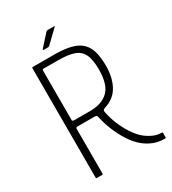

<svg xmlns="http://www.w3.org/2000/svg" viewBox="-193 -905 904 1008"><g transform="rotate(-30 259.0 -401.0)"><path d="M93 0Q88 0 88 -5V-668Q88 -673 93 -673H224Q298 -673 343 -656Q388 -639 408.5 -599Q429 -559 429 -488Q429 -416 401.5 -366Q374 -316 314 -298Q304 -294 302 -289Q300 -284 302 -278Q309 -240 325 -201.5Q341 -163 363 -129.5Q385 -96 410 -75Q431 -58 455 -47Q479 -36 504 -36Q507 -36 509.5 -35Q512 -34 512 -31V-6Q512 -3 512 -2Q512 -1 510.5 -0.5Q509 0 505 0Q468 0 437 -12.5Q406 -25 381 -46Q353 -69 328.5 -106.5Q304 -144 286 -188Q268 -232 260 -272Q259 -278 256 -281.5Q253 -285 241 -285H139Q130 -285 130 -276V-5Q130 0 125 0ZM130 -330Q130 -326 133 -324Q136 -322 138 -322H237Q310 -322 348.5 -360Q387 -398 387 -488Q387 -550 370.5 -582Q354 -614 318 -625.5Q282 -637 223 -637H138Q133 -637 131.5 -635Q130 -633 130 -628ZM214 -722H186Q183 -722 183 -723.5Q183 -725 184 -727L248 -798Q251 -800 253 -801Q255 -802 258 -802H297Q299 -802 299.5 -801Q300 -800 298 -798L222 -725Q220 -724 218 -723Q216 -722 214 -722Z"/></g></svg>

Font: Glory Thin ExtraLight
Style: Regular
Weight: 250
Version: Version 1.011